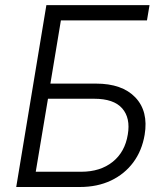

<svg xmlns="http://www.w3.org/2000/svg" viewBox="-20 -748 665 768"><path d="M44.9 0 165.5 -727.5H578.1L567.9 -666.5H223.6L181.6 -413.6H363.8Q468.8 -413.6 521.5 -358.2Q574.2 -302.7 558.6 -209Q547.9 -145.5 513.2 -98.6Q478.5 -51.8 424.1 -25.9Q369.6 0 299.3 0ZM123 -61H304.7Q381.3 -61 430.7 -100.6Q480 -140.1 491.2 -210Q502.4 -275.9 468.8 -314.5Q435.1 -353 356.9 -353H171.9Z"/></svg>

Font: Inter 20pt Light
Style: Italic
Weight: 300
Italic angle: -9.3988°
Version: Version 4.001;git-66647c0bb